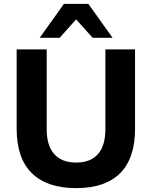

<svg xmlns="http://www.w3.org/2000/svg" viewBox="-20 -960 783 991"><path d="M373 11Q223 11 144.5 -66Q66 -143 66 -295V-705H221V-294Q221 -208 260 -164.5Q299 -121 373 -121Q447 -121 485.5 -164.5Q524 -208 524 -294V-705H677V-295Q677 -143 600 -66Q523 11 373 11ZM185 -765 310 -940H436L561 -765H458L373 -860L288 -765Z"/></svg>

Font: Nunito Sans 12pt ExtraLight 12pt ExtraBold
Style: Regular
Weight: 800
Version: Version 3.101;gftools[0.9.27]